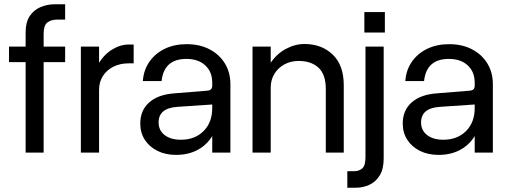

<svg xmlns="http://www.w3.org/2000/svg" viewBox="-20 -720 2398 906"><path d="M22.5 -426.9H287.4V-500H22.5ZM287.4 -627.4V-700H240.2Q203.6 -700 171.7 -686.7Q139.8 -673.4 120.3 -644.2Q100.9 -615 100.9 -567.1V0H185.9V-560.9Q185.9 -600.1 203.4 -613.8Q220.9 -627.4 248.7 -627.4Z M610.7 -421.1V-510H588.5Q547 -510 507.2 -485Q467.5 -460 441.6 -413.5Q415.6 -367 415.6 -302.4L447.5 -296.5Q447.5 -333.1 465.5 -361.2Q483.5 -389.4 515 -405.3Q546.5 -421.1 587.1 -421.1ZM361.6 -500V0H447.5V-500Z M1067.2 -322.6Q1067.2 -378.4 1041 -421Q1014.7 -463.6 968.4 -487.6Q922.1 -511.6 860.9 -511.6Q802.7 -511.6 757.4 -489.7Q712.1 -467.7 684.9 -428.5Q657.6 -389.2 654.1 -337.4H742.5Q753.7 -442 859.4 -442Q915.8 -442 948.6 -411.5Q981.5 -381 981.5 -330V0H1067.2ZM1014 -207.3 981.5 -209.9Q981.5 -142.6 940.7 -101.6Q899.9 -60.6 833.5 -60.6Q785.4 -60.6 756.9 -82.7Q728.4 -104.7 728.4 -142.4Q728.4 -209.8 817 -215.8L983.3 -227L981.5 -316.6Q981.5 -304.5 975.6 -298.6Q969.8 -292.7 955.9 -291.9L802.4 -279.5Q725.9 -273.9 683.9 -236.6Q641.9 -199.4 641.9 -137.1Q641.9 -93.7 663.4 -60.3Q685 -26.9 723.1 -8Q761.3 10.9 811.1 10.9Q871.6 10.9 917.4 -15.3Q963.1 -41.5 988.6 -90.4Q1014 -139.3 1014 -207.3Z M1517.4 -299.5V0H1602.1V-317.8Q1602.1 -412.5 1550 -462.4Q1497.8 -512.4 1416.8 -512.4Q1371.1 -512.4 1327.3 -488.4Q1283.5 -464.4 1254.7 -419.6Q1226 -374.9 1225.6 -312.4L1257.5 -306.5Q1257.5 -343.4 1274.9 -371.7Q1292.2 -400 1322.1 -416.2Q1351.9 -432.4 1389.4 -432.4Q1447.9 -432.4 1482.6 -400.8Q1517.4 -369.1 1517.4 -299.5ZM1171.6 -500V0H1257.5V-500Z M1618.9 87.9V165.9H1658.5Q1693.6 165.9 1723.7 151.7Q1753.9 137.5 1772.2 107.1Q1790.5 76.8 1790.5 27.5V-500H1704.6V21.9Q1704.6 61.1 1689.6 74.5Q1674.5 87.9 1650 87.9ZM1699.3 -663.1V-566.6H1796.1V-663.1Z M2305.7 -322.6Q2305.7 -378.4 2279.5 -421Q2253.2 -463.6 2206.9 -487.6Q2160.6 -511.6 2099.4 -511.6Q2041.2 -511.6 1995.9 -489.7Q1950.6 -467.7 1923.4 -428.5Q1896.1 -389.2 1892.6 -337.4H1981Q1992.2 -442 2097.9 -442Q2154.3 -442 2187.1 -411.5Q2220 -381 2220 -330V0H2305.7ZM2252.5 -207.3 2220 -209.9Q2220 -142.6 2179.2 -101.6Q2138.4 -60.6 2072 -60.6Q2023.9 -60.6 1995.4 -82.7Q1966.9 -104.7 1966.9 -142.4Q1966.9 -209.8 2055.5 -215.8L2221.8 -227L2220 -316.6Q2220 -304.5 2214.1 -298.6Q2208.3 -292.7 2194.4 -291.9L2040.9 -279.5Q1964.4 -273.9 1922.4 -236.6Q1880.4 -199.4 1880.4 -137.1Q1880.4 -93.7 1901.9 -60.3Q1923.5 -26.9 1961.6 -8Q1999.8 10.9 2049.6 10.9Q2110.1 10.9 2155.9 -15.3Q2201.6 -41.5 2227.1 -90.4Q2252.5 -139.3 2252.5 -207.3Z"/></svg>

Font: Overused Grotesk Light
Style: Regular
Weight: 300
Designer: RandomMaerks
Version: Version 0.005